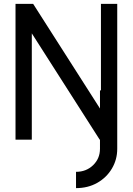

<svg xmlns="http://www.w3.org/2000/svg" viewBox="-20 -720 684 990"><path d="M60 0V-700H151L495.5 -160.5V-254H500.5V-700H584.5V47Q584.5 103 557 149.2Q529.5 195.5 481.5 222.8Q433.5 250 372 250V166Q424.5 166 460 131.8Q495.5 97.5 495.5 47V0H494L144 -548V0Z"/></svg>

Font: Urbanist Medium
Style: Regular
Weight: 500
Designer: Corey Hu
Foundry: Corey Hu
Version: Version 1.321; ttfautohint (v1.8.4.7-5d5b)